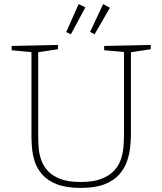

<svg xmlns="http://www.w3.org/2000/svg" viewBox="-20 -913 794 940"><path d="M490 -688 718 -693V-672L613 -656L621 -667V-256Q621 -228 617.5 -193.5Q614 -159 602 -124Q590 -89 564 -59Q538 -29 492 -11Q446 7 375 7Q303 7 257 -11.5Q211 -30 185.5 -60Q160 -90 149.5 -124Q139 -158 136.5 -190.5Q134 -223 134 -247V-667L142 -657L37 -667V-688L264 -693V-672L159 -656L167 -667V-247Q167 -223 169 -192.5Q171 -162 181 -132Q191 -102 213 -77.5Q235 -53 274 -37.5Q313 -22 375 -22Q438 -22 478 -38Q518 -54 541 -80Q564 -106 573.5 -137.5Q583 -169 585 -200Q587 -231 587 -256V-667L595 -658L490 -667ZM443 -745 421 -757 485 -893 518 -875ZM327 -745 304 -756 365 -893 398 -877Z"/></svg>

Font: Bitter Thin ExtraLight
Style: Regular
Weight: 250
Version: Version 2.002